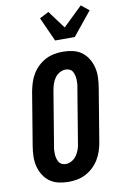

<svg xmlns="http://www.w3.org/2000/svg" viewBox="-106 -1049 712 1116"><g transform="rotate(-10 250.0 -491.0)"><path d="M206 8Q176 8 147.5 1.5Q119 -5 96 -21.5Q73 -38 58 -62.5Q43 -87 36 -115Q29 -143 30 -173Q31 -203 36 -234L88 -548Q93 -573 101 -598.5Q109 -624 123 -647Q137 -670 157 -689Q177 -708 201 -720.5Q225 -733 251 -738Q277 -743 303 -743Q333 -743 362 -736.5Q391 -730 413.5 -713.5Q436 -697 451 -672.5Q466 -648 473 -620Q480 -592 479 -562Q478 -532 473 -501L421 -187Q417 -162 408.5 -136.5Q400 -111 386 -88Q372 -65 352 -46Q332 -27 308 -14.5Q284 -2 258 3Q232 8 206 8ZM208 -97Q226 -97 243.5 -107Q261 -117 272 -133Q283 -149 289.5 -167.5Q296 -186 298 -204L350 -518Q353 -531 354 -544Q355 -557 354.5 -569.5Q354 -582 351 -594Q348 -606 342.5 -616.5Q337 -627 325.5 -632.5Q314 -638 301 -638Q283 -638 265.5 -628Q248 -618 237 -602Q226 -586 220 -567.5Q214 -549 211 -531L159 -217Q156 -204 155 -191Q154 -178 154.5 -165.5Q155 -153 158 -141Q161 -129 167 -118.5Q173 -108 184 -102.5Q195 -97 208 -97ZM271 -815 207 -957 261 -985 339 -880 453 -990 499 -953 387 -815Z"/></g></svg>

Font: Iosevka Curly Slab Extrabold
Style: Italic
Weight: 800
Italic angle: -9°
Monospace: yes
Designer: Belleve Invis
Foundry: Belleve Invis
Version: Version 22.1.2; ttfautohint (v1.8.4)